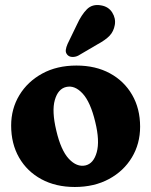

<svg xmlns="http://www.w3.org/2000/svg" viewBox="-20 -735 604 766"><path d="M285 -473.5Q361.5 -473.5 418.5 -442.5Q475.5 -411.5 507.2 -356.5Q539 -301.5 539 -229.5Q539 -161.5 506.2 -107Q473.5 -52.5 414.8 -20.8Q356 11 278.5 11Q202.5 11 145.2 -20Q88 -51 56.2 -106.2Q24.5 -161.5 24.5 -234Q24.5 -301 57.2 -355.2Q90 -409.5 148.5 -441.5Q207 -473.5 285 -473.5ZM321 -75Q353.5 -82.5 366 -127.8Q378.5 -173 360 -248.5Q341 -328 309.5 -362Q278 -396 244 -388Q211.5 -380.5 198.8 -336.2Q186 -292 204.5 -214.5Q223 -135 254.8 -101.2Q286.5 -67.5 321 -75ZM287 -637Q304.5 -675.5 326.5 -697.8Q348.5 -720 383.5 -713.5Q413 -708.5 427.8 -685Q442.5 -661.5 438 -635.5Q433.5 -609.5 417 -592.2Q400.5 -575 367 -557L292 -513Q281 -507.5 268.8 -507.8Q256.5 -508 249 -516Q241 -525 242.5 -536Q244 -547 249.5 -559.5Z"/></svg>

Font: Fraunces 72pt S100
Style: Bold
Weight: 700
Version: Version 1.000; ttfautohint (v1.8.3)